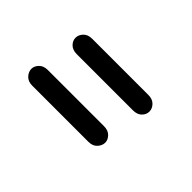

<svg xmlns="http://www.w3.org/2000/svg" viewBox="-33 -563 643 643"><g transform="rotate(45 288.5 -241.5)"><path d="M410 -295H144Q124 -295 113 -306Q102 -317 102 -331Q102 -345 113 -356.5Q124 -368 144 -368H410Q430 -368 441 -356.5Q452 -345 452 -331Q452 -317 441 -306Q430 -295 410 -295ZM379 -115H113Q93 -115 82 -127Q71 -139 71 -153Q71 -166 82 -177.5Q93 -189 113 -189H379Q399 -189 410 -177.5Q421 -166 421 -153Q421 -139 410 -127Q399 -115 379 -115Z"/></g></svg>

Font: Edu QLD Beginner Medium
Style: Regular
Weight: 500
Designer: Tina and Corey Anderson
Foundry: Google for Education
Version: Version 1.003